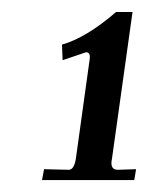

<svg xmlns="http://www.w3.org/2000/svg" viewBox="-20 -703 246 319"><path d="M200.2 -683.1 166 -439Q162.1 -420.9 175.8 -420.9L206.1 -421.9L203.1 -403.8H49.8L53.2 -421.9L94.2 -420.9Q103 -420.9 106 -439L128.9 -604Q130.9 -616.2 123 -616.2L84 -603L83 -628.9Q123 -640.1 172.9 -683.1Z"/></svg>

Font: Unna-Italic
Style: Italic
Weight: 400
Italic angle: -8°
Designer: Jorge de Buen U.
Foundry: Omnibus-Type
Version: Version 2.006;PS 002.006;hotconv 1.0.70;makeotf.lib2.5.58329